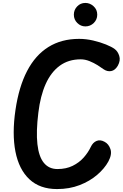

<svg xmlns="http://www.w3.org/2000/svg" viewBox="-20 -1279 836 1309"><path d="M369 10Q251.5 10 180.2 -57Q109 -124 85.2 -245.5Q61.5 -367 85.5 -529.5Q108.5 -687 164.8 -795Q221 -903 310 -958.5Q399 -1014 519.5 -1014Q566.5 -1014 615 -1002.8Q663.5 -991.5 702.8 -975.5Q742 -959.5 761.5 -945Q783 -929.5 793 -898.2Q803 -867 783.5 -831.5Q765 -799.5 738.2 -794.5Q711.5 -789.5 686 -807Q670 -819 644.8 -834.8Q619.5 -850.5 589.8 -862.5Q560 -874.5 530 -874.5Q447 -874.5 387.2 -830.8Q327.5 -787 291.2 -705.8Q255 -624.5 241.5 -511Q225.5 -382 235 -296.5Q244.5 -211 279 -168.8Q313.5 -126.5 371.5 -126.5Q431 -126.5 475.5 -148.5Q520 -170.5 550.8 -205.2Q581.5 -240 599 -277.5Q613.5 -308 638.5 -318.2Q663.5 -328.5 692.5 -312.5Q721 -298 733 -262.2Q745 -226.5 718.5 -177.5Q692.5 -130 642.5 -87Q592.5 -44 523 -17Q453.5 10 369 10ZM562 -1099Q530.5 -1099 507 -1122.2Q483.5 -1145.5 483.5 -1179Q483.5 -1211.5 506 -1235.2Q528.5 -1259 562 -1259Q593.5 -1259 618.2 -1236.2Q643 -1213.5 643 -1179Q643 -1145.5 619.2 -1122.2Q595.5 -1099 562 -1099Z"/></svg>

Font: Edu SA Hand Cursive
Style: Regular
Weight: 400
Designer: Tina and Corey Anderson, Eben Sorkin, Mirko Velimirovic
Foundry: Google for Education
Version: Version 2.000